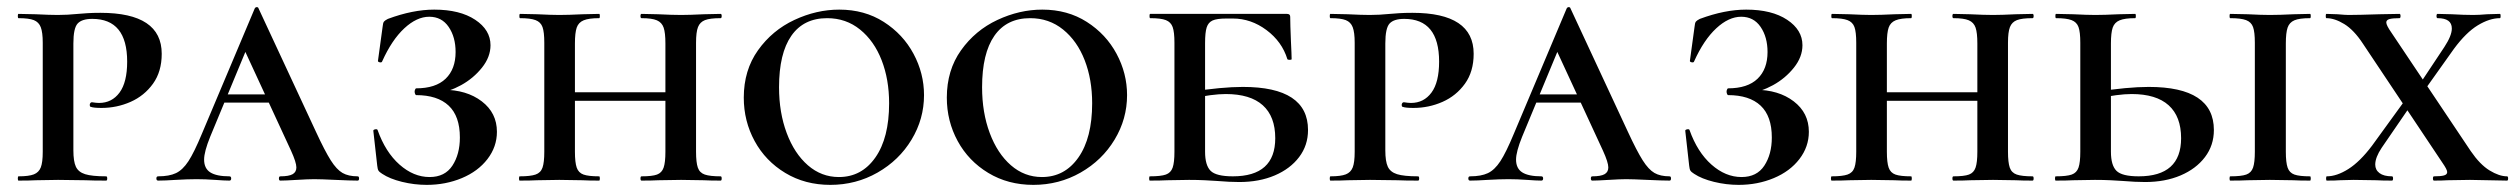

<svg xmlns="http://www.w3.org/2000/svg" viewBox="-20 -507 7065 539"><path d="M278 -12Q281 -12 281 -6Q281 0 278 0Q241 0 220 -1L143 -2L81 -1Q63 0 32 0Q30 0 30 -6Q30 -12 32 -12Q61 -12 75 -17.5Q89 -23 94.5 -37Q100 -51 100 -81V-387Q100 -416 94.5 -430.5Q89 -445 75 -450.5Q61 -456 32 -456Q30 -456 30 -462Q30 -468 32 -468L80 -467Q120 -465 142 -465Q169 -465 199 -468Q210 -469 225.5 -470Q241 -471 262 -471Q434 -471 434 -356Q434 -306 409.5 -272Q385 -238 346.5 -221Q308 -204 265 -204Q243 -204 235 -207Q232 -207 232 -213Q232 -215 233.5 -217.5Q235 -220 238 -220Q250 -218 258 -218Q294 -218 315.5 -247Q337 -276 337 -334Q337 -454 239 -454Q210 -454 198 -441Q186 -428 186 -385V-85Q186 -54 193 -39Q200 -24 219 -18Q238 -12 278 -12Z M610 -242H793L800 -219H595ZM984 0Q964 0 922 -2Q880 -4 862 -4Q845 -4 813 -2Q781 0 767 0Q763 0 763 -6Q763 -12 767 -12Q791 -12 801.5 -18Q812 -24 812 -37Q812 -51 797 -84L662 -376L699 -434L570 -123Q553 -81 553 -59Q553 -34 570.5 -23Q588 -12 624 -12Q629 -12 629 -6Q629 0 624 0Q610 0 584 -2Q556 -4 532 -4Q507 -4 473 -2Q443 0 424 0Q419 0 419 -6Q419 -12 424 -12Q455 -12 474 -21Q493 -30 509 -54.5Q525 -79 547 -132L695 -483Q697 -487 701 -487Q705 -487 706 -483L867 -137Q892 -83 908.5 -57Q925 -31 941.5 -21.5Q958 -12 984 -12Q988 -12 988 -6Q988 0 984 0Z M1271 -121Q1271 -181 1239.5 -210.5Q1208 -240 1148 -240Q1147 -240 1145.5 -243Q1144 -246 1144 -250Q1144 -253 1145.5 -256Q1147 -259 1148 -259Q1203 -259 1231 -286Q1259 -313 1259 -361Q1259 -403 1239.5 -431.5Q1220 -460 1185 -460Q1150 -460 1115 -427.5Q1080 -395 1053 -335Q1052 -331 1046.5 -332Q1041 -333 1041 -336L1054 -431Q1055 -443 1058 -446.5Q1061 -450 1069 -454Q1139 -480 1199 -480Q1271 -480 1314 -451.5Q1357 -423 1357 -380Q1357 -347 1333 -317Q1309 -287 1274.5 -268Q1240 -249 1210 -247L1224 -255Q1290 -255 1332.5 -222.5Q1375 -190 1375 -137Q1375 -95 1348.5 -60.5Q1322 -26 1276.5 -7Q1231 12 1178 12Q1143 12 1108.5 3.5Q1074 -5 1053 -19Q1045 -24 1042.5 -28Q1040 -32 1039 -42L1028 -140Q1028 -143 1033.5 -144Q1039 -145 1040 -142Q1062 -80 1101.5 -45Q1141 -10 1186 -10Q1229 -10 1250 -42Q1271 -74 1271 -121Z M1781 -456Q1778 -456 1778 -462Q1778 -468 1781 -468L1827 -467Q1867 -465 1892 -465Q1916 -465 1956 -467L2003 -468Q2006 -468 2006 -462Q2006 -456 2003 -456Q1973 -456 1959 -450.5Q1945 -445 1939.5 -431Q1934 -417 1934 -387V-81Q1934 -51 1939 -36.5Q1944 -22 1958.5 -17Q1973 -12 2003 -12Q2006 -12 2006 -6Q2006 0 2003 0Q1973 0 1956 -1L1892 -2L1828 -1Q1811 0 1781 0Q1778 0 1778 -6Q1778 -12 1781 -12Q1811 -12 1824.5 -17Q1838 -22 1843 -36.5Q1848 -51 1848 -81V-385Q1848 -415 1843 -429.5Q1838 -444 1824 -450Q1810 -456 1781 -456ZM1548 -248H1887V-224H1548ZM1440 -456Q1438 -456 1438 -462Q1438 -468 1440 -468L1488 -467Q1528 -465 1550 -465Q1576 -465 1616 -467L1662 -468Q1664 -468 1664 -462Q1664 -456 1662 -456Q1633 -456 1618.5 -450Q1604 -444 1599 -429.5Q1594 -415 1594 -385V-81Q1594 -51 1599 -36.5Q1604 -22 1618 -17Q1632 -12 1662 -12Q1664 -12 1664 -6Q1664 0 1662 0Q1632 0 1615 -1L1550 -2L1488 -1Q1470 0 1439 0Q1437 0 1437 -6Q1437 -12 1439 -12Q1469 -12 1483.5 -17Q1498 -22 1503 -36.5Q1508 -51 1508 -81V-387Q1508 -417 1503 -431Q1498 -445 1483.5 -450.5Q1469 -456 1440 -456Z M2068 -233Q2068 -310 2108 -366Q2148 -422 2210 -451Q2272 -480 2336 -480Q2407 -480 2461 -445.5Q2515 -411 2544.5 -356Q2574 -301 2574 -240Q2574 -173 2539 -115Q2504 -57 2443.5 -22.5Q2383 12 2311 12Q2240 12 2184.5 -21.5Q2129 -55 2098.5 -111Q2068 -167 2068 -233ZM2476 -217Q2476 -284 2455 -338Q2434 -392 2394.5 -424Q2355 -456 2302 -456Q2236 -456 2201.5 -406.5Q2167 -357 2167 -262Q2167 -191 2188.5 -133.5Q2210 -76 2248 -43Q2286 -10 2335 -10Q2399 -10 2437.5 -65Q2476 -120 2476 -217Z M2638 -233Q2638 -310 2678 -366Q2718 -422 2780 -451Q2842 -480 2906 -480Q2977 -480 3031 -445.5Q3085 -411 3114.5 -356Q3144 -301 3144 -240Q3144 -173 3109 -115Q3074 -57 3013.5 -22.5Q2953 12 2881 12Q2810 12 2754.5 -21.5Q2699 -55 2668.5 -111Q2638 -167 2638 -233ZM3046 -217Q3046 -284 3025 -338Q3004 -392 2964.5 -424Q2925 -456 2872 -456Q2806 -456 2771.5 -406.5Q2737 -357 2737 -262Q2737 -191 2758.5 -133.5Q2780 -76 2818 -43Q2856 -10 2905 -10Q2969 -10 3007.5 -65Q3046 -120 3046 -217Z M3441 -12Q3560 -12 3560 -119Q3560 -180 3525 -211.5Q3490 -243 3421 -243Q3383 -243 3323 -230L3320 -249Q3410 -263 3469 -263Q3652 -263 3652 -142Q3652 -99 3627 -66Q3602 -33 3558.5 -14.5Q3515 4 3459 4Q3432 4 3396 1Q3382 0 3362 -1Q3342 -2 3318 -2L3257 -1Q3239 0 3208 0Q3206 0 3206 -6Q3206 -12 3208 -12Q3239 -12 3253 -17Q3267 -22 3272 -36.5Q3277 -51 3277 -81V-387Q3277 -417 3272 -431Q3267 -445 3253 -450.5Q3239 -456 3209 -456Q3207 -456 3207 -462Q3207 -468 3209 -468H3593Q3602 -468 3602 -460Q3602 -440 3604 -392Q3606 -352 3606 -341Q3606 -339 3600.5 -339Q3595 -339 3594 -341Q3579 -390 3535.5 -422.5Q3492 -455 3441 -455H3423Q3396 -455 3384 -449.5Q3372 -444 3367.5 -430Q3363 -416 3363 -386V-81Q3363 -43 3378.5 -27.5Q3394 -12 3441 -12Z M3961 -12Q3964 -12 3964 -6Q3964 0 3961 0Q3924 0 3903 -1L3826 -2L3764 -1Q3746 0 3715 0Q3713 0 3713 -6Q3713 -12 3715 -12Q3744 -12 3758 -17.5Q3772 -23 3777.5 -37Q3783 -51 3783 -81V-387Q3783 -416 3777.5 -430.5Q3772 -445 3758 -450.5Q3744 -456 3715 -456Q3713 -456 3713 -462Q3713 -468 3715 -468L3763 -467Q3803 -465 3825 -465Q3852 -465 3882 -468Q3893 -469 3908.5 -470Q3924 -471 3945 -471Q4117 -471 4117 -356Q4117 -306 4092.5 -272Q4068 -238 4029.5 -221Q3991 -204 3948 -204Q3926 -204 3918 -207Q3915 -207 3915 -213Q3915 -215 3916.5 -217.5Q3918 -220 3921 -220Q3933 -218 3941 -218Q3977 -218 3998.5 -247Q4020 -276 4020 -334Q4020 -454 3922 -454Q3893 -454 3881 -441Q3869 -428 3869 -385V-85Q3869 -54 3876 -39Q3883 -24 3902 -18Q3921 -12 3961 -12Z M4293 -242H4476L4483 -219H4278ZM4667 0Q4647 0 4605 -2Q4563 -4 4545 -4Q4528 -4 4496 -2Q4464 0 4450 0Q4446 0 4446 -6Q4446 -12 4450 -12Q4474 -12 4484.5 -18Q4495 -24 4495 -37Q4495 -51 4480 -84L4345 -376L4382 -434L4253 -123Q4236 -81 4236 -59Q4236 -34 4253.5 -23Q4271 -12 4307 -12Q4312 -12 4312 -6Q4312 0 4307 0Q4293 0 4267 -2Q4239 -4 4215 -4Q4190 -4 4156 -2Q4126 0 4107 0Q4102 0 4102 -6Q4102 -12 4107 -12Q4138 -12 4157 -21Q4176 -30 4192 -54.5Q4208 -79 4230 -132L4378 -483Q4380 -487 4384 -487Q4388 -487 4389 -483L4550 -137Q4575 -83 4591.5 -57Q4608 -31 4624.5 -21.5Q4641 -12 4667 -12Q4671 -12 4671 -6Q4671 0 4667 0Z M4954 -121Q4954 -181 4922.5 -210.5Q4891 -240 4831 -240Q4830 -240 4828.5 -243Q4827 -246 4827 -250Q4827 -253 4828.5 -256Q4830 -259 4831 -259Q4886 -259 4914 -286Q4942 -313 4942 -361Q4942 -403 4922.5 -431.5Q4903 -460 4868 -460Q4833 -460 4798 -427.5Q4763 -395 4736 -335Q4735 -331 4729.5 -332Q4724 -333 4724 -336L4737 -431Q4738 -443 4741 -446.5Q4744 -450 4752 -454Q4822 -480 4882 -480Q4954 -480 4997 -451.5Q5040 -423 5040 -380Q5040 -347 5016 -317Q4992 -287 4957.5 -268Q4923 -249 4893 -247L4907 -255Q4973 -255 5015.5 -222.5Q5058 -190 5058 -137Q5058 -95 5031.5 -60.5Q5005 -26 4959.5 -7Q4914 12 4861 12Q4826 12 4791.5 3.5Q4757 -5 4736 -19Q4728 -24 4725.5 -28Q4723 -32 4722 -42L4711 -140Q4711 -143 4716.5 -144Q4722 -145 4723 -142Q4745 -80 4784.5 -45Q4824 -10 4869 -10Q4912 -10 4933 -42Q4954 -74 4954 -121Z M5464 -456Q5461 -456 5461 -462Q5461 -468 5464 -468L5510 -467Q5550 -465 5575 -465Q5599 -465 5639 -467L5686 -468Q5689 -468 5689 -462Q5689 -456 5686 -456Q5656 -456 5642 -450.5Q5628 -445 5622.5 -431Q5617 -417 5617 -387V-81Q5617 -51 5622 -36.5Q5627 -22 5641.5 -17Q5656 -12 5686 -12Q5689 -12 5689 -6Q5689 0 5686 0Q5656 0 5639 -1L5575 -2L5511 -1Q5494 0 5464 0Q5461 0 5461 -6Q5461 -12 5464 -12Q5494 -12 5507.5 -17Q5521 -22 5526 -36.5Q5531 -51 5531 -81V-385Q5531 -415 5526 -429.5Q5521 -444 5507 -450Q5493 -456 5464 -456ZM5231 -248H5570V-224H5231ZM5123 -456Q5121 -456 5121 -462Q5121 -468 5123 -468L5171 -467Q5211 -465 5233 -465Q5259 -465 5299 -467L5345 -468Q5347 -468 5347 -462Q5347 -456 5345 -456Q5316 -456 5301.5 -450Q5287 -444 5282 -429.5Q5277 -415 5277 -385V-81Q5277 -51 5282 -36.5Q5287 -22 5301 -17Q5315 -12 5345 -12Q5347 -12 5347 -6Q5347 0 5345 0Q5315 0 5298 -1L5233 -2L5171 -1Q5153 0 5122 0Q5120 0 5120 -6Q5120 -12 5122 -12Q5152 -12 5166.5 -17Q5181 -22 5186 -36.5Q5191 -51 5191 -81V-387Q5191 -417 5186 -431Q5181 -445 5166.5 -450.5Q5152 -456 5123 -456Z M5984 -12Q6103 -12 6103 -119Q6103 -180 6068 -211.5Q6033 -243 5964 -243Q5926 -243 5866 -230L5863 -249Q5953 -263 6012 -263Q6195 -263 6195 -142Q6195 -99 6170 -66Q6145 -33 6101.5 -14.5Q6058 4 6002 4Q5975 4 5939 1Q5925 0 5905 -1Q5885 -2 5861 -2L5800 -1Q5782 0 5751 0Q5749 0 5749 -6Q5749 -12 5751 -12Q5782 -12 5796 -17Q5810 -22 5815 -36.5Q5820 -51 5820 -81V-387Q5820 -417 5815 -431Q5810 -445 5795.5 -450.5Q5781 -456 5752 -456Q5750 -456 5750 -462Q5750 -468 5752 -468L5800 -467Q5840 -465 5862 -465Q5888 -465 5928 -467L5974 -468Q5976 -468 5976 -462Q5976 -456 5974 -456Q5945 -456 5930.5 -450Q5916 -444 5911 -429.5Q5906 -415 5906 -385V-81Q5906 -43 5921.5 -27.5Q5937 -12 5984 -12ZM6465 -12Q6467 -12 6467 -6Q6467 0 6465 0Q6435 0 6418 -1L6352 -2L6290 -1Q6272 0 6241 0Q6239 0 6239 -6Q6239 -12 6241 -12Q6272 -12 6286 -17Q6300 -22 6305 -36.5Q6310 -51 6310 -81V-387Q6310 -417 6305 -431Q6300 -445 6285.5 -450.5Q6271 -456 6241 -456Q6239 -456 6239 -462Q6239 -468 6241 -468L6290 -467Q6328 -465 6352 -465Q6379 -465 6419 -467L6465 -468Q6467 -468 6467 -462Q6467 -456 6465 -456Q6435 -456 6421 -450Q6407 -444 6402 -429.5Q6397 -415 6397 -385V-81Q6397 -51 6402 -36.5Q6407 -22 6421 -17Q6435 -12 6465 -12Z M6648 -45Q6648 -30 6660 -21Q6672 -12 6695 -12Q6698 -12 6698 -6Q6698 0 6695 0Q6667 0 6651 -1L6587 -2L6548 -1Q6537 0 6512 0Q6510 0 6510 -6Q6510 -12 6512 -12Q6540 -12 6572.5 -32.5Q6605 -53 6639 -98L6742 -240L6762 -232L6666 -92Q6648 -65 6648 -45ZM6863 -427Q6863 -456 6823 -456Q6820 -456 6820 -462Q6820 -468 6823 -468L6863 -467Q6897 -465 6923 -465Q6940 -465 6962 -467L6998 -468Q7000 -468 7000 -462Q7000 -456 6998 -456Q6969 -456 6936 -436Q6903 -416 6869 -370L6773 -235L6755 -244L6842 -375Q6863 -407 6863 -427ZM7018 0 6914 -2 6851 -1Q6837 0 6813 0Q6810 0 6810 -6Q6810 -12 6813 -12Q6832 -12 6841 -14.5Q6850 -17 6850 -24Q6850 -31 6836 -51L6613 -385Q6588 -423 6561 -439.5Q6534 -456 6511 -456Q6509 -456 6509 -462Q6509 -468 6511 -468L6542 -467Q6564 -465 6573 -465Q6600 -465 6660 -467L6716 -468Q6719 -468 6719 -462Q6719 -456 6716 -456Q6697 -456 6688 -453.5Q6679 -451 6679 -444Q6679 -436 6693 -416L6916 -83Q6942 -45 6969 -28.5Q6996 -12 7018 -12Q7021 -12 7021 -6Q7021 0 7018 0Z"/></svg>

Font: Cormorant SC SemiBold
Style: Regular
Weight: 600
Designer: Christian Thalmann (Catharsis Fonts)
Foundry: Catharsis Fonts
Version: Version 4.000